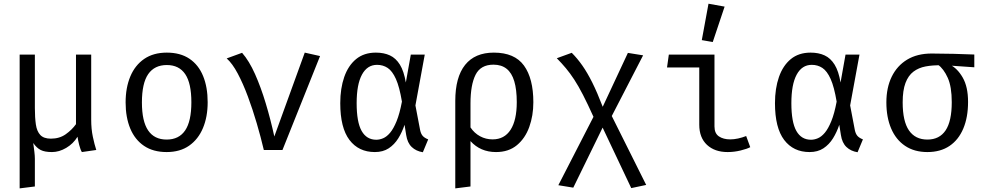

<svg xmlns="http://www.w3.org/2000/svg" viewBox="-20 -828 5440 1060"><path d="M483.5 -526.5V-167.5Q483.5 -116 492.5 -73.2Q501.5 -30.5 511.5 0L432 11.5Q424 -1.5 417.2 -27.8Q410.5 -54 408 -73Q384.5 -34.5 345.5 -11.5Q306.5 11.5 267 11.5Q227 11.5 204.8 0.2Q182.5 -11 163.5 -38.5Q167 -12 169.8 10.2Q172.5 32.5 172.5 48.5V201.5L88.5 212V-526.5H172.5V-231.5Q172.5 -179 178 -141Q183.5 -103 202.5 -82.8Q221.5 -62.5 261 -62.5Q308.5 -62.5 342.8 -86.8Q377 -111 399.5 -142.5V-526.5Z M901 -537.5Q975.5 -537.5 1025.8 -503.8Q1076 -470 1101.2 -408.5Q1126.5 -347 1126.5 -263.5Q1126.5 -183 1100.5 -121Q1074.5 -59 1024.2 -23.8Q974 11.5 900 11.5Q826 11.5 775.5 -22.5Q725 -56.5 699.2 -118.2Q673.5 -180 673.5 -262.5Q673.5 -344 699.5 -406Q725.5 -468 776.2 -502.8Q827 -537.5 901 -537.5ZM901 -469Q833 -469 798.2 -418.8Q763.5 -368.5 763.5 -262.5Q763.5 -158.5 797.8 -108Q832 -57.5 900 -57.5Q968 -57.5 1002.2 -108Q1036.5 -158.5 1036.5 -263.5Q1036.5 -368.5 1002.5 -418.8Q968.5 -469 901 -469Z M1436.5 0Q1420 -70.5 1397.5 -147.2Q1375 -224 1348.5 -295.2Q1322 -366.5 1292.5 -422Q1263 -477.5 1231.5 -505.5L1316.5 -536.5Q1355.5 -492 1388 -419Q1420.5 -346 1447.2 -257.2Q1474 -168.5 1494.5 -74.5L1662.5 -537.5L1747 -518.5L1539.5 0Z M2055 -537.5Q2099.5 -537.5 2132.5 -522.2Q2165.5 -507 2187.8 -471Q2210 -435 2220.5 -372.5L2248 -526.5H2325L2273.5 -246L2299.5 -109.5Q2304 -88.5 2314.2 -77.2Q2324.5 -66 2344 -58.5L2314.5 12.5Q2277 6.5 2253 -16.5Q2229 -39.5 2222.5 -82.5L2213.5 -139Q2200 -98.5 2178.8 -64.2Q2157.5 -30 2126 -9.2Q2094.5 11.5 2049.5 11.5Q1960 11.5 1909.2 -55.5Q1858.5 -122.5 1858.5 -258.5Q1858.5 -340 1880.5 -403Q1902.5 -466 1946 -501.8Q1989.5 -537.5 2055 -537.5ZM2061.5 -470Q2007.5 -470 1978.2 -415.8Q1949 -361.5 1949 -258.5Q1949 -154 1976.5 -105.2Q2004 -56.5 2057.5 -56.5Q2076 -56.5 2095.5 -64.8Q2115 -73 2133.8 -95.2Q2152.5 -117.5 2169.5 -159Q2186.5 -200.5 2199 -267Q2185.5 -348 2165.8 -392Q2146 -436 2120.2 -453Q2094.5 -470 2061.5 -470Z M2706.5 -537.5Q2821 -537.5 2872.8 -466Q2924.5 -394.5 2924.5 -263.5Q2924.5 -189.5 2902 -127Q2879.5 -64.5 2833.8 -26.5Q2788 11.5 2718.5 11.5Q2675 11.5 2639.8 -3.8Q2604.5 -19 2577.5 -49V201.5L2493.5 212V-270.5Q2493.5 -402 2547.8 -469.8Q2602 -537.5 2706.5 -537.5ZM2704.5 -471Q2633.5 -471 2605.5 -415.2Q2577.5 -359.5 2577.5 -257V-124.5Q2598.5 -93 2630.2 -75.8Q2662 -58.5 2699.5 -58.5Q2764.5 -58.5 2798.8 -111.5Q2833 -164.5 2833 -264Q2833 -333.5 2819.2 -379.5Q2805.5 -425.5 2777 -448.2Q2748.5 -471 2704.5 -471Z M3136.5 -536.5Q3168 -505 3195.2 -466Q3222.5 -427 3249.8 -372.5Q3277 -318 3307.5 -238.5L3357.5 -187.5L3547.5 193L3465 210.5L3307 -123.5L3256.5 -183Q3224 -255 3198.5 -304.5Q3173 -354 3150.2 -388.8Q3127.5 -423.5 3104.5 -451Q3081.5 -478.5 3054 -506.5ZM3446.5 -536 3530.5 -522.5 3357.5 -187.5 3307 -123.5 3145 208 3062.5 194.5 3256.5 -183 3307.5 -238.5Z M3840.5 -455.5H3662.5L3672.5 -526.5H3924.5V-130Q3924.5 -91.5 3949 -75Q3973.5 -58.5 4011.5 -58.5Q4032.5 -58.5 4055.2 -63.5Q4078 -68.5 4099.5 -77L4122 -15.5Q4104.5 -6 4068.8 2.8Q4033 11.5 3997 11.5Q3926 11.5 3883.2 -28.2Q3840.5 -68 3840.5 -139.5ZM3891.5 -807.5 3980.5 -791.5 3915 -596 3854.5 -606.5Z M4455 -537.5Q4499.5 -537.5 4532.5 -522.2Q4565.5 -507 4587.8 -471Q4610 -435 4620.5 -372.5L4648 -526.5H4725L4673.5 -246L4699.5 -109.5Q4704 -88.5 4714.2 -77.2Q4724.5 -66 4744 -58.5L4714.5 12.5Q4677 6.5 4653 -16.5Q4629 -39.5 4622.5 -82.5L4613.5 -139Q4600 -98.5 4578.8 -64.2Q4557.5 -30 4526 -9.2Q4494.5 11.5 4449.5 11.5Q4360 11.5 4309.2 -55.5Q4258.5 -122.5 4258.5 -258.5Q4258.5 -340 4280.5 -403Q4302.5 -466 4346 -501.8Q4389.5 -537.5 4455 -537.5ZM4461.5 -470Q4407.5 -470 4378.2 -415.8Q4349 -361.5 4349 -258.5Q4349 -154 4376.5 -105.2Q4404 -56.5 4457.5 -56.5Q4476 -56.5 4495.5 -64.8Q4515 -73 4533.8 -95.2Q4552.5 -117.5 4569.5 -159Q4586.5 -200.5 4599 -267Q4585.5 -348 4565.8 -392Q4546 -436 4520.2 -453Q4494.5 -470 4461.5 -470Z M5123.5 -532.5Q5180.5 -532.5 5245.2 -530.8Q5310 -529 5359 -527V-456.5L5215.5 -466.5L5175.5 -467.5Q5129 -468.5 5090.2 -461.2Q5051.5 -454 5023 -432.5Q4994.5 -411 4979 -370Q4963.5 -329 4963.5 -263Q4963.5 -158.5 4998.2 -108Q5033 -57.5 5100 -57.5Q5166.5 -57.5 5200.5 -108.2Q5234.5 -159 5234.5 -264Q5234.5 -349 5212.5 -398.2Q5190.5 -447.5 5157 -472.5L5223.5 -471.5Q5265.5 -451 5295 -399.8Q5324.5 -348.5 5324.5 -265.5Q5324.5 -180.5 5298.2 -118.2Q5272 -56 5222 -22.2Q5172 11.5 5100 11.5Q5027.5 11.5 4976.8 -22.8Q4926 -57 4899.8 -118.8Q4873.5 -180.5 4873.5 -263Q4873.5 -344 4903 -404.5Q4932.5 -465 4988.2 -498.8Q5044 -532.5 5123.5 -532.5Z"/></svg>

Font: Fast_Mono
Style: Regular
Weight: 400
Monospace: yes
Designer: Carrois Corporate, Edenspiekermann AG, Nikita Prokopov
Foundry: Carrois Corporate, Edenspiekermann AG, Nikita Prokopov
Version: Version 5.002